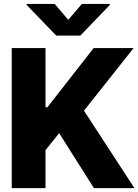

<svg xmlns="http://www.w3.org/2000/svg" viewBox="-20 -977 718 997"><path d="M41 0V-727.5H216.3V-419.9H226.1L466.3 -727.5H673.8L416 -402.3L678.2 0H467.8L287.1 -285.6L216.3 -197.3V0ZM264.2 -956.5 334.5 -874 404.8 -956.5H550.3V-951.2L397 -792H272L118.7 -951.2V-956.5Z"/></svg>

Font: Inter Tight ExtraBold
Style: Regular
Weight: 800
Designer: Rasmus Andersson
Foundry: rsms
Version: Version 3.004; ttfautohint (v1.8.4.7-5d5b)